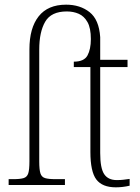

<svg xmlns="http://www.w3.org/2000/svg" viewBox="-20 -792 599 822"><path d="M476 10Q418 10 392.5 -23.5Q367 -57 367 -142V-505H296V-528Q340 -528 354.5 -554.5Q369 -581 369 -625Q369 -672 354.5 -697.5Q340 -723 317 -733Q294 -743 266 -743Q199 -743 173.5 -699Q148 -655 148 -580V-101Q148 -66 153 -50Q158 -34 173 -29.5Q188 -25 217 -25H258V0H17V-25H38Q66 -25 81 -29.5Q96 -34 101 -50Q106 -66 106 -101V-581Q106 -672 145.5 -722Q185 -772 263 -772Q323 -772 363.5 -740Q404 -708 409 -633V-536H526V-505H409V-137Q409 -72 426 -46.5Q443 -21 480 -21Q496 -21 508 -22.5Q520 -24 535 -26V3Q505 10 476 10Z"/></svg>

Font: Noto Serif SemiCondensed ExtraLight
Style: Regular
Weight: 200
Width: 4
Designer: Monotype Design Team
Foundry: Monotype Imaging Inc.
Version: Version 2.014